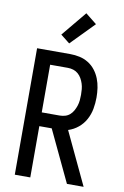

<svg xmlns="http://www.w3.org/2000/svg" viewBox="-105 -1040 709 1099"><g transform="rotate(10 250.0 -490.5)"><path d="M152 0H62V-735H255Q283 -735 310 -729Q337 -723 360.5 -708.5Q384 -694 401 -672Q418 -650 428 -624.5Q438 -599 442 -571.5Q446 -544 446 -516Q446 -483 440 -450Q434 -417 418 -387.5Q402 -358 376 -336.5Q350 -315 318 -305L462 0H365L224 -298H152ZM255 -378Q272 -378 287.5 -382.5Q303 -387 315 -397.5Q327 -408 335 -422.5Q343 -437 348 -452.5Q353 -468 354.5 -484Q356 -500 356 -516Q356 -532 354.5 -548.5Q353 -565 348 -580.5Q343 -596 335 -610Q327 -624 315 -634.5Q303 -645 287.5 -650Q272 -655 255 -655H152V-378ZM238 -794 185 -836 305 -981 370 -929Z"/></g></svg>

Font: Iosevka Bendy Medium
Style: Regular
Weight: 500
Monospace: yes
Designer: Belleve Invis
Foundry: Belleve Invis
Version: Version 30.1.2